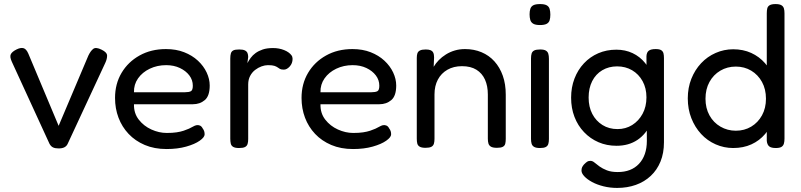

<svg xmlns="http://www.w3.org/2000/svg" viewBox="-20 -717 3935 943"><path d="M268 12Q251 12 240.5 7Q230 2 223 -11L38 -414Q27 -438 33 -450.5Q39 -463 61 -474Q81 -484 95 -480.5Q109 -477 119 -454L268 -99L414 -444Q425 -467 438 -477Q451 -487 479 -473Q506 -460 506 -443.5Q506 -427 497 -408L313 -12Q308 0 297 6Q286 12 268 12Z M798 15Q738 15 691 -5Q644 -25 611.5 -59.5Q579 -94 562 -139Q545 -184 545 -236Q545 -305 577 -359Q609 -413 665.5 -444.5Q722 -476 795 -476Q845 -476 884.5 -460.5Q924 -445 952 -419Q980 -393 995 -361Q1010 -329 1010 -297Q1010 -246 986 -225.5Q962 -205 927 -205H638Q637 -161 661.5 -129.5Q686 -98 723.5 -81Q761 -64 799 -64Q827 -64 847 -67Q867 -70 882 -75Q897 -80 908 -85Q919 -90 927.5 -95Q936 -100 944 -102Q953 -104 961.5 -100.5Q970 -97 975 -87Q981 -79 983 -72Q985 -65 985 -57Q985 -43 961 -26Q937 -9 894.5 3Q852 15 798 15ZM638 -264H889Q908 -264 917.5 -269Q927 -274 927 -296Q927 -324 910 -346.5Q893 -369 863.5 -383Q834 -397 796 -397Q752 -397 715.5 -379.5Q679 -362 658 -332Q637 -302 638 -264Z M1154 10Q1135 10 1125.5 4.5Q1116 -1 1113.5 -11.5Q1111 -22 1111 -36V-430Q1111 -445 1114 -455Q1117 -465 1126 -469.5Q1135 -474 1155 -474Q1173 -474 1182.5 -469.5Q1192 -465 1195.5 -456.5Q1199 -448 1199 -437L1195 -407Q1202 -420 1211.5 -433Q1221 -446 1235.5 -456.5Q1250 -467 1270.5 -474Q1291 -481 1321 -481Q1336 -481 1349.5 -478.5Q1363 -476 1375.5 -471Q1388 -466 1397 -459.5Q1406 -453 1411.5 -445.5Q1417 -438 1417 -428Q1417 -406 1403 -390.5Q1389 -375 1374 -375Q1361 -375 1355 -378.5Q1349 -382 1343.5 -386Q1338 -390 1328 -393.5Q1318 -397 1296 -397Q1281 -397 1264.5 -391Q1248 -385 1233 -373.5Q1218 -362 1208.5 -344Q1199 -326 1199 -302V-34Q1199 -20 1196 -10Q1193 0 1183.5 5Q1174 10 1154 10Z M1714 15Q1654 15 1607 -5Q1560 -25 1527.5 -59.5Q1495 -94 1478 -139Q1461 -184 1461 -236Q1461 -305 1493 -359Q1525 -413 1581.5 -444.5Q1638 -476 1711 -476Q1761 -476 1800.5 -460.5Q1840 -445 1868 -419Q1896 -393 1911 -361Q1926 -329 1926 -297Q1926 -246 1902 -225.5Q1878 -205 1843 -205H1554Q1553 -161 1577.5 -129.5Q1602 -98 1639.5 -81Q1677 -64 1715 -64Q1743 -64 1763 -67Q1783 -70 1798 -75Q1813 -80 1824 -85Q1835 -90 1843.5 -95Q1852 -100 1860 -102Q1869 -104 1877.5 -100.5Q1886 -97 1891 -87Q1897 -79 1899 -72Q1901 -65 1901 -57Q1901 -43 1877 -26Q1853 -9 1810.5 3Q1768 15 1714 15ZM1554 -264H1805Q1824 -264 1833.5 -269Q1843 -274 1843 -296Q1843 -324 1826 -346.5Q1809 -369 1779.5 -383Q1750 -397 1712 -397Q1668 -397 1631.5 -379.5Q1595 -362 1574 -332Q1553 -302 1554 -264Z M2070 9Q2051 9 2041.5 3.5Q2032 -2 2029.5 -12Q2027 -22 2027 -36V-433Q2027 -446 2030 -455Q2033 -464 2042.5 -469Q2052 -474 2071 -474Q2086 -474 2094.5 -470.5Q2103 -467 2106.5 -461Q2110 -455 2111 -448Q2112 -441 2112 -435L2110 -389Q2120 -406 2135 -421.5Q2150 -437 2170 -449.5Q2190 -462 2213.5 -469Q2237 -476 2264 -476Q2308 -476 2345 -460.5Q2382 -445 2408.5 -415.5Q2435 -386 2449.5 -345Q2464 -304 2464 -252V-35Q2464 -21 2461.5 -11Q2459 -1 2449.5 4Q2440 9 2421 9Q2401 9 2391.5 3.5Q2382 -2 2379 -12Q2376 -22 2376 -36V-253Q2376 -295 2362 -326Q2348 -357 2320 -374.5Q2292 -392 2249 -392Q2208 -392 2177.5 -374.5Q2147 -357 2130.5 -326Q2114 -295 2114 -253V-35Q2114 -21 2111 -11Q2108 -1 2098.5 4Q2089 9 2070 9Z M2632 10Q2613 10 2603.5 4.5Q2594 -1 2591 -11Q2588 -21 2588 -35V-430Q2588 -444 2591 -454Q2594 -464 2603.5 -469Q2613 -474 2633 -474Q2652 -474 2661 -468.5Q2670 -463 2673 -453Q2676 -443 2676 -428V-34Q2676 -20 2673 -10Q2670 0 2660.5 5Q2651 10 2632 10ZM2632 -594Q2610 -594 2599 -600.5Q2588 -607 2584.5 -619Q2581 -631 2581 -647Q2581 -663 2585 -674.5Q2589 -686 2600 -691.5Q2611 -697 2633 -697Q2654 -697 2665 -691Q2676 -685 2679.5 -673Q2683 -661 2683 -645Q2683 -629 2679.5 -617.5Q2676 -606 2665 -600Q2654 -594 2632 -594Z M3011 206Q2976 206 2944 198Q2912 190 2888 177Q2864 164 2850 149Q2836 134 2836 121Q2836 111 2839 104.5Q2842 98 2848 91Q2858 81 2864 77Q2870 73 2880 73Q2890 73 2900 81.5Q2910 90 2924.5 100.5Q2939 111 2960.5 119.5Q2982 128 3014 128Q3047 128 3073 118Q3099 108 3118 88Q3137 68 3147 39.5Q3157 11 3157 -25L3155 -441Q3156 -460 3166.5 -468Q3177 -476 3200 -476Q3219 -476 3227.5 -470.5Q3236 -465 3238.5 -455.5Q3241 -446 3241 -432V-18Q3241 35 3224 76.5Q3207 118 3176 147Q3145 176 3103 191Q3061 206 3011 206ZM3008 -1Q2960 -1 2919.5 -18.5Q2879 -36 2848.5 -68Q2818 -100 2801.5 -143Q2785 -186 2785 -237Q2785 -288 2801.5 -331Q2818 -374 2848 -406Q2878 -438 2918.5 -455.5Q2959 -473 3007 -473Q3051 -473 3087 -456Q3123 -439 3148.5 -407.5Q3174 -376 3187 -333Q3200 -290 3200 -237Q3200 -165 3177 -112Q3154 -59 3111 -30Q3068 -1 3008 -1ZM3013 -83Q3053 -83 3085 -103Q3117 -123 3136 -158Q3155 -193 3155 -239Q3155 -284 3136 -318.5Q3117 -353 3084.5 -372Q3052 -391 3011 -391Q2970 -391 2938 -372Q2906 -353 2888.5 -318.5Q2871 -284 2871 -238Q2871 -192 2889 -157.5Q2907 -123 2939 -103Q2971 -83 3013 -83Z M3581 10Q3536 10 3495 -8Q3454 -26 3423.5 -59Q3393 -92 3375.5 -136.5Q3358 -181 3358 -234Q3358 -286 3375.5 -330Q3393 -374 3423.5 -406.5Q3454 -439 3495 -457Q3536 -475 3581 -475Q3630 -475 3669.5 -457Q3709 -439 3737.5 -406.5Q3766 -374 3781 -329.5Q3796 -285 3796 -233Q3797 -180 3781.5 -136Q3766 -92 3738 -59Q3710 -26 3670.5 -8Q3631 10 3581 10ZM3594 -75Q3636 -75 3669.5 -95Q3703 -115 3722.5 -150.5Q3742 -186 3742 -232Q3742 -279 3722.5 -314.5Q3703 -350 3669.5 -370Q3636 -390 3594 -390Q3552 -390 3518 -370Q3484 -350 3464.5 -314.5Q3445 -279 3445 -232Q3445 -186 3464.5 -150.5Q3484 -115 3518.5 -95Q3553 -75 3594 -75ZM3790 10Q3768 10 3758 2Q3748 -6 3746 -25V-651Q3746 -666 3748.5 -676Q3751 -686 3760.5 -691.5Q3770 -697 3789 -697Q3808 -697 3817.5 -691.5Q3827 -686 3830 -676Q3833 -666 3833 -652V-36Q3833 -22 3830 -11.5Q3827 -1 3818 4.5Q3809 10 3790 10Z"/></svg>

Font: Fredoka Light
Style: Regular
Weight: 400
Version: Version 2.001